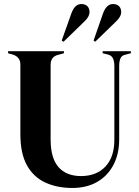

<svg xmlns="http://www.w3.org/2000/svg" viewBox="-20 -914 689 952"><path d="M339 18Q263 18 204.5 -9Q146 -36 113.5 -94.5Q81 -153 81 -249V-594Q81 -632 42 -644L20 -650V-660H297V-650L268 -642Q231 -633 231 -592V-223Q231 -130 270 -85.5Q309 -41 382 -41Q458 -41 502.5 -88Q547 -135 547 -221V-588Q547 -608 540.5 -623.5Q534 -639 514 -644L489 -650V-660H629V-650L602 -643Q583 -639 577 -624Q571 -609 571 -589V-223Q571 -150 542 -95.5Q513 -41 461 -11.5Q409 18 339 18ZM452 -707 444 -713 491 -848Q508 -894 540 -894Q560 -894 570.5 -883Q581 -872 581 -854Q581 -833 558 -810ZM295 -707 286 -713 334 -848Q351 -894 383 -894Q403 -894 413.5 -883Q424 -872 424 -854Q424 -833 401 -810Z"/></svg>

Font: DeepMind Serif Display
Style: Regular
Weight: 400
Designer: Frank Grießhammer / Modifications: Colophon Foundry
Foundry: Colophon Foundry
Version: Version 5.003; ttfautohint (v1.8.2)